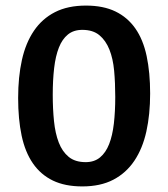

<svg xmlns="http://www.w3.org/2000/svg" viewBox="-20 -662 603 688"><path d="M518 -327Q518 -252 504.5 -191Q491 -130 461.5 -86Q432 -42 386 -18Q340 6 275 6Q213 6 169.5 -15Q126 -36 98 -76.5Q70 -117 57.5 -176Q45 -235 45 -311Q45 -386 58.5 -447Q72 -508 101.5 -551.5Q131 -595 177 -618.5Q223 -642 288 -642Q350 -642 393.5 -621Q437 -600 465 -560Q493 -520 505.5 -461Q518 -402 518 -327ZM169 -322Q169 -272 173.5 -228Q178 -184 190.5 -151.5Q203 -119 226 -100Q249 -81 287 -81Q318 -81 338.5 -98Q359 -115 371 -145.5Q383 -176 388 -219Q393 -262 393 -315Q393 -365 389 -408.5Q385 -452 372 -484.5Q359 -517 336 -536Q313 -555 275 -555Q244 -555 223.5 -538.5Q203 -522 191 -491.5Q179 -461 174 -418Q169 -375 169 -322Z"/></svg>

Font: Amaranth
Style: Regular
Weight: 400
Designer: Gesine Todt
Foundry: Gesine Todt
Version: Version 1.001